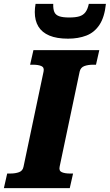

<svg xmlns="http://www.w3.org/2000/svg" viewBox="-52 -968 565 988"><path d="M69 -110 172 -599Q177 -621 161 -628Q145 -635 118 -635H103L120 -710H459L442 -635H427Q401 -635 382 -628Q363 -621 358 -600L255 -111Q250 -89 266 -82Q282 -75 309 -75H324L307 0H-32L-15 -75H0Q27 -75 46 -82Q65 -89 69 -110ZM298 -769Q351 -769 392.5 -785Q434 -801 460 -840.5Q486 -880 493 -948H405Q399 -920 387.5 -905Q376 -890 356.5 -884Q337 -878 304 -878Q271 -878 252.5 -884.5Q234 -891 227.5 -906.5Q221 -922 222 -948H131Q129 -937 128 -926.5Q127 -916 127 -906Q127 -862 145.5 -831.5Q164 -801 202 -785Q240 -769 298 -769Z"/></svg>

Font: Roboto Serif 20pt
Style: Bold Italic
Weight: 700
Italic angle: -10°
Version: Version 1.007